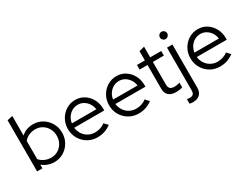

<svg xmlns="http://www.w3.org/2000/svg" viewBox="-70 -1390 2973 2277"><g transform="rotate(-30 1416.0 -251.5)"><path d="M63 0V-700L137 -717V-448Q201 -509 298 -509Q369 -509 426 -474.5Q483 -440 516.5 -382Q550 -324 550 -251Q550 -178 516.5 -119.5Q483 -61 426 -26.5Q369 8 297 8Q253 8 211.5 -7Q170 -22 136 -50V0ZM291 -57Q344 -57 386 -82.5Q428 -108 452.5 -151.5Q477 -195 477 -250Q477 -305 452.5 -349Q428 -393 386 -418.5Q344 -444 291 -444Q244 -444 203.5 -425.5Q163 -407 137 -374V-126Q163 -94 204 -75.5Q245 -57 291 -57Z M888 9Q816 9 757.5 -25.5Q699 -60 664.5 -119Q630 -178 630 -251Q630 -323 663 -381.5Q696 -440 752 -474.5Q808 -509 877 -509Q944 -509 997.5 -474.5Q1051 -440 1082.5 -381.5Q1114 -323 1114 -251V-228H703Q709 -179 734.5 -140Q760 -101 801 -78.5Q842 -56 891 -56Q930 -56 967 -68Q1004 -80 1029 -102L1075 -53Q1033 -22 987.5 -6.5Q942 9 888 9ZM705 -287H1040Q1034 -332 1010.5 -367.5Q987 -403 952 -423.5Q917 -444 875 -444Q832 -444 796 -424Q760 -404 736 -368.5Q712 -333 705 -287Z M1452 9Q1380 9 1321.5 -25.5Q1263 -60 1228.5 -119Q1194 -178 1194 -251Q1194 -323 1227 -381.5Q1260 -440 1316 -474.5Q1372 -509 1441 -509Q1508 -509 1561.5 -474.5Q1615 -440 1646.5 -381.5Q1678 -323 1678 -251V-228H1267Q1273 -179 1298.5 -140Q1324 -101 1365 -78.5Q1406 -56 1455 -56Q1494 -56 1531 -68Q1568 -80 1593 -102L1639 -53Q1597 -22 1551.5 -6.5Q1506 9 1452 9ZM1269 -287H1604Q1598 -332 1574.5 -367.5Q1551 -403 1516 -423.5Q1481 -444 1439 -444Q1396 -444 1360 -424Q1324 -404 1300 -368.5Q1276 -333 1269 -287Z M1963 10Q1898 10 1863 -21Q1828 -52 1828 -111V-438H1720V-501H1828V-628L1901 -647V-501H2052V-438H1901V-130Q1901 -90 1919 -72.5Q1937 -55 1978 -55Q1999 -55 2015.5 -58Q2032 -61 2051 -68V-3Q2032 4 2008.5 7Q1985 10 1963 10Z M2168 -597Q2148 -597 2133 -612Q2118 -627 2118 -647Q2118 -668 2133 -682.5Q2148 -697 2168 -697Q2189 -697 2203.5 -682.5Q2218 -668 2218 -647Q2218 -627 2203.5 -612Q2189 -597 2168 -597ZM2076 214Q2062 214 2050 212Q2038 210 2030 208V146Q2046 150 2067 150Q2102 150 2116.5 134Q2131 118 2131 82V-501H2205V88Q2205 149 2171.5 181.5Q2138 214 2076 214Z M2566 9Q2494 9 2435.5 -25.5Q2377 -60 2342.5 -119Q2308 -178 2308 -251Q2308 -323 2341 -381.5Q2374 -440 2430 -474.5Q2486 -509 2555 -509Q2622 -509 2675.5 -474.5Q2729 -440 2760.5 -381.5Q2792 -323 2792 -251V-228H2381Q2387 -179 2412.5 -140Q2438 -101 2479 -78.5Q2520 -56 2569 -56Q2608 -56 2645 -68Q2682 -80 2707 -102L2753 -53Q2711 -22 2665.5 -6.5Q2620 9 2566 9ZM2383 -287H2718Q2712 -332 2688.5 -367.5Q2665 -403 2630 -423.5Q2595 -444 2553 -444Q2510 -444 2474 -424Q2438 -404 2414 -368.5Q2390 -333 2383 -287Z"/></g></svg>

Font: Red Hat Display
Style: Regular
Weight: 300
Designer: Pentagram, MCKL
Foundry: Pentagram, MCKL
Version: Version 1.023